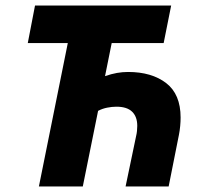

<svg xmlns="http://www.w3.org/2000/svg" viewBox="-20 -671 734 691"><path d="M120 0 224 -516H80L106 -651H596L569 -516H382L358 -397Q381 -405 401 -408.5Q421 -412 441 -412Q526 -412 578 -372Q630 -332 630 -248Q630 -234 628.5 -217.5Q627 -201 624 -186L587 0H432L470 -182Q472 -190 473 -199.5Q474 -209 474 -218Q474 -251 455.5 -269Q437 -287 399 -287Q383 -287 365.5 -283.5Q348 -280 333 -272L278 0Z"/></svg>

Font: Source Sans 3 Black
Style: Italic
Weight: 900
Italic angle: -11°
Designer: Paul D. Hunt
Foundry: Adobe
Version: Version 3.052;hotconv 1.1.0;makeotfexe 2.6.0